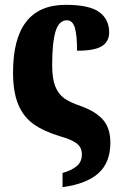

<svg xmlns="http://www.w3.org/2000/svg" viewBox="-20 -570 483 795"><path d="M239 146Q276 136 297.5 118Q319 100 319 70Q319 39 296.5 23Q274 7 231 -5Q161 -26 119 -56Q77 -86 55.5 -137.5Q34 -189 34 -270Q34 -550 252 -550Q350 -550 391 -520Q432 -490 432 -436Q432 -398 402 -379Q372 -360 299 -360Q299 -427 289.5 -456.5Q280 -486 257 -486Q224 -486 210 -440Q196 -394 196 -300Q196 -244 209 -212Q222 -180 246 -163Q270 -146 314 -131Q378 -108 407.5 -73Q437 -38 437 21Q437 102 388.5 146.5Q340 191 239 205Z"/></svg>

Font: Noto Serif CondBlack
Style: Regular
Weight: 900
Width: 3
Designer: Monotype Design Team
Foundry: Monotype Imaging Inc.
Version: Version 1.001